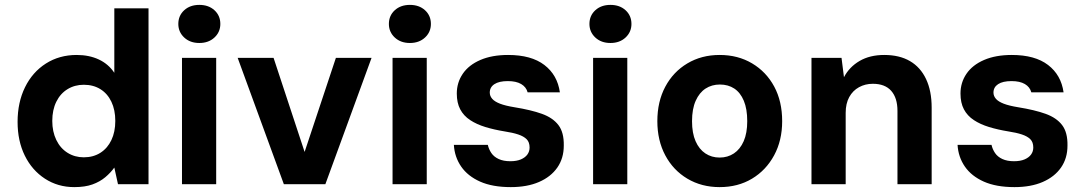

<svg xmlns="http://www.w3.org/2000/svg" viewBox="-20 -754 4440 786"><path d="M284 12Q217 12 164 -22.5Q111 -57 81.5 -117Q52 -177 52 -255Q52 -335 82.5 -397Q113 -459 168 -494Q223 -529 294 -529Q345 -529 384.5 -510.5Q424 -492 448 -456V-720H588V0H463L448 -68Q433 -47 411 -28.5Q389 -10 358.5 1Q328 12 284 12ZM323 -110Q362 -110 391 -128.5Q420 -147 436 -180.5Q452 -214 452 -259Q452 -304 436 -337.5Q420 -371 391 -389Q362 -407 323 -407Q286 -407 256.5 -389Q227 -371 210.5 -337.5Q194 -304 194 -259Q194 -215 210.5 -181Q227 -147 256.5 -128.5Q286 -110 323 -110Z M725 0V-517H865V0ZM796 -578Q758 -578 734 -600.5Q710 -623 710 -656Q710 -690 734 -712Q758 -734 796 -734Q834 -734 858 -712Q882 -690 882 -656Q882 -623 858 -600.5Q834 -578 796 -578Z M1142 0 953 -517H1100L1227 -132L1355 -517H1501L1312 0Z M1587 0V-517H1727V0ZM1658 -578Q1620 -578 1596 -600.5Q1572 -623 1572 -656Q1572 -690 1596 -712Q1620 -734 1658 -734Q1696 -734 1720 -712Q1744 -690 1744 -656Q1744 -623 1720 -600.5Q1696 -578 1658 -578Z M2071 12Q1996 12 1945.5 -10.5Q1895 -33 1868 -72Q1841 -111 1838 -161H1977Q1981 -143 1991.5 -127.5Q2002 -112 2021.5 -103Q2041 -94 2069 -94Q2095 -94 2112.5 -101.5Q2130 -109 2139 -121.5Q2148 -134 2148 -150Q2148 -172 2136 -184Q2124 -196 2101.5 -203.5Q2079 -211 2046 -216Q2003 -223 1967 -234Q1931 -245 1904.5 -262.5Q1878 -280 1864 -306.5Q1850 -333 1850 -371Q1850 -416 1874.5 -452Q1899 -488 1946.5 -508.5Q1994 -529 2060 -529Q2155 -529 2208.5 -488Q2262 -447 2272 -376H2140Q2134 -398 2113.5 -410Q2093 -422 2059 -422Q2023 -422 2004 -409.5Q1985 -397 1985 -375Q1985 -361 1995 -349.5Q2005 -338 2027 -329.5Q2049 -321 2086 -315Q2154 -304 2198.5 -288Q2243 -272 2266 -242Q2289 -212 2288 -158Q2288 -106 2261.5 -68Q2235 -30 2186.5 -9Q2138 12 2071 12Z M2408 0V-517H2548V0ZM2479 -578Q2441 -578 2417 -600.5Q2393 -623 2393 -656Q2393 -690 2417 -712Q2441 -734 2479 -734Q2517 -734 2541 -712Q2565 -690 2565 -656Q2565 -623 2541 -600.5Q2517 -578 2479 -578Z M2926 12Q2852 12 2794 -22.5Q2736 -57 2703.5 -118Q2671 -179 2671 -258Q2671 -338 2703.5 -399Q2736 -460 2794 -494.5Q2852 -529 2926 -529Q3001 -529 3059 -494.5Q3117 -460 3149.5 -399.5Q3182 -339 3182 -258Q3182 -179 3149 -118Q3116 -57 3058.5 -22.5Q3001 12 2926 12ZM2926 -109Q2959 -109 2984.5 -126Q3010 -143 3024.5 -176Q3039 -209 3039 -258Q3039 -308 3025 -341.5Q3011 -375 2986 -391.5Q2961 -408 2927 -408Q2894 -408 2868.5 -391.5Q2843 -375 2828 -341.5Q2813 -308 2813 -258Q2813 -209 2827.5 -176Q2842 -143 2867.5 -126Q2893 -109 2926 -109Z M3302 0V-517H3425L3435 -438Q3457 -480 3499 -504.5Q3541 -529 3600 -529Q3662 -529 3705 -504Q3748 -479 3771 -430.5Q3794 -382 3794 -313V0H3654V-300Q3654 -353 3628.5 -382Q3603 -411 3553 -411Q3522 -411 3496.5 -397Q3471 -383 3456.5 -356.5Q3442 -330 3442 -292V0Z M4133 12Q4058 12 4007.5 -10.5Q3957 -33 3930 -72Q3903 -111 3900 -161H4039Q4043 -143 4053.5 -127.5Q4064 -112 4083.5 -103Q4103 -94 4131 -94Q4157 -94 4174.5 -101.5Q4192 -109 4201 -121.5Q4210 -134 4210 -150Q4210 -172 4198 -184Q4186 -196 4163.5 -203.5Q4141 -211 4108 -216Q4065 -223 4029 -234Q3993 -245 3966.5 -262.5Q3940 -280 3926 -306.5Q3912 -333 3912 -371Q3912 -416 3936.5 -452Q3961 -488 4008.5 -508.5Q4056 -529 4122 -529Q4217 -529 4270.5 -488Q4324 -447 4334 -376H4202Q4196 -398 4175.5 -410Q4155 -422 4121 -422Q4085 -422 4066 -409.5Q4047 -397 4047 -375Q4047 -361 4057 -349.5Q4067 -338 4089 -329.5Q4111 -321 4148 -315Q4216 -304 4260.5 -288Q4305 -272 4328 -242Q4351 -212 4350 -158Q4350 -106 4323.5 -68Q4297 -30 4248.5 -9Q4200 12 4133 12Z"/></svg>

Font: DM Sans 11pt ExtraBold
Style: Regular
Weight: 800
Version: Version 4.004;gftools[0.9.30]